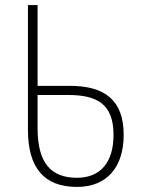

<svg xmlns="http://www.w3.org/2000/svg" viewBox="-20 -734 559 756"><path d="M283 2C402 2 467 -77 467 -203C467 -340 392 -396 255 -396H128V-714H90V-223C90 -75 152 2 283 2ZM283 -34C180 -34 128 -93 128 -229V-360H248C363 -360 427 -324 427 -203C427 -94 375 -34 283 -34Z"/></svg>

Font: Noto Sans SemiCondensed ExtraLight
Style: Regular
Weight: 200
Width: 4
Designer: Monotype Design Team
Foundry: Monotype Imaging Inc.
Version: Version 2.013